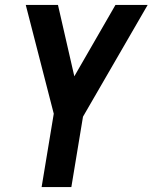

<svg xmlns="http://www.w3.org/2000/svg" viewBox="-20 -540 640 775"><path d="M148 215 197 -81 84 -520H214L280 -232L446 -520H576L315 -69L268 215Z"/></svg>

Font: Iosevka SS04 Extended Oblique
Style: Bold
Weight: 700
Width: 7
Italic angle: -9°
Monospace: yes
Designer: Belleve Invis
Foundry: Belleve Invis
Version: Version 19.0.0; ttfautohint (v1.8.4)